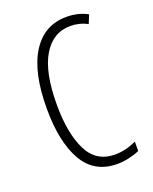

<svg xmlns="http://www.w3.org/2000/svg" viewBox="-110 -603 540 677"><g transform="rotate(-20 160.0 -264.5)"><path d="M214 10Q128 10 87 -61.5Q46 -133 46 -258Q46 -395 92 -467Q138 -539 221 -539Q266 -539 300 -520L287 -488Q258 -504 223 -504Q158 -504 121 -442.5Q84 -381 84 -259Q84 -152 115.5 -88Q147 -24 218 -24Q257 -24 298 -43V-8Q280 0 257.5 5Q235 10 214 10Z"/></g></svg>

Font: Noto Sans Gujarati UI ExtraCondensed ExtraLight
Style: Regular
Weight: 200
Width: 2
Designer: Jelle Bosma - Monotype Design Team, Universal Thirst
Foundry: Monotype Imaging Inc.
Version: Version 2.106; ttfautohint (v1.8.4.7-5d5b)